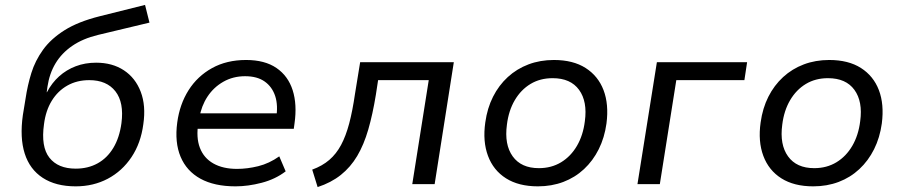

<svg xmlns="http://www.w3.org/2000/svg" viewBox="-20 -749 3675 781"><path d="M288 9Q207 9 154 -25.5Q101 -60 80.5 -124.5Q60 -189 73 -281L84 -348Q92 -402 107.5 -452Q123 -502 155 -546.5Q187 -591 242.5 -626Q298 -661 386 -683L570 -729L588 -657L379 -607Q317 -592 274 -562.5Q231 -533 206 -491.5Q181 -450 173 -396L170 -374H171Q191 -412 220.5 -438.5Q250 -465 288 -479.5Q326 -494 371 -494Q437 -494 484 -463Q531 -432 552.5 -375.5Q574 -319 563 -244Q553 -167 515 -110Q477 -53 418.5 -22Q360 9 288 9ZM288 -63Q338 -63 377 -84.5Q416 -106 441 -147.5Q466 -189 474 -248Q485 -332 449.5 -377.5Q414 -423 343 -423Q293 -423 254 -401Q215 -379 190.5 -339Q166 -299 159 -244Q146 -152 181 -107.5Q216 -63 288 -63Z M938 9Q852 9 795.5 -22Q739 -53 714.5 -111.5Q690 -170 701 -251Q711 -325 747 -382Q783 -439 842.5 -472Q902 -505 981 -505Q1057 -505 1104.5 -472.5Q1152 -440 1170.5 -382Q1189 -324 1178 -247L1175 -225H764L774 -288H1126L1103 -266Q1112 -320 1099.5 -358Q1087 -396 1056.5 -417.5Q1026 -439 977 -439Q928 -439 888.5 -416.5Q849 -394 824 -356Q799 -318 791 -270L787 -250Q777 -190 793 -148Q809 -106 848 -84Q887 -62 944 -62Q986 -62 1030.5 -73Q1075 -84 1116 -113L1142 -52Q1100 -20 1044.5 -5.5Q989 9 938 9Z M1272 12 1250 -59Q1291 -74 1319.5 -98.5Q1348 -123 1367.5 -159.5Q1387 -196 1400.5 -247Q1414 -298 1424 -367L1445 -496H1826L1748 0H1657L1724 -423H1518L1509 -364Q1496 -284 1478 -222Q1460 -160 1433 -114.5Q1406 -69 1366.5 -37.5Q1327 -6 1272 12Z M2168 9Q2090 9 2038.5 -23.5Q1987 -56 1965 -115Q1943 -174 1954 -251Q1962 -309 1985.5 -355.5Q2009 -402 2045.5 -435.5Q2082 -469 2129.5 -487Q2177 -505 2233 -505Q2311 -505 2362 -472.5Q2413 -440 2435 -382.5Q2457 -325 2447 -247Q2439 -189 2415.5 -142Q2392 -95 2355.5 -61Q2319 -27 2271.5 -9Q2224 9 2168 9ZM2172 -65Q2223 -65 2262.5 -89Q2302 -113 2327 -156Q2352 -199 2359 -256Q2370 -336 2335.5 -383.5Q2301 -431 2228 -431Q2177 -431 2138 -407.5Q2099 -384 2074 -341.5Q2049 -299 2042 -242Q2031 -161 2065.5 -113Q2100 -65 2172 -65Z M2573 0 2652 -496H3019L3008 -423H2731L2664 0Z M3288 9Q3210 9 3158.5 -23.5Q3107 -56 3085 -115Q3063 -174 3074 -251Q3082 -309 3105.5 -355.5Q3129 -402 3165.5 -435.5Q3202 -469 3249.5 -487Q3297 -505 3353 -505Q3431 -505 3482 -472.5Q3533 -440 3555 -382.5Q3577 -325 3567 -247Q3559 -189 3535.5 -142Q3512 -95 3475.5 -61Q3439 -27 3391.5 -9Q3344 9 3288 9ZM3292 -65Q3343 -65 3382.5 -89Q3422 -113 3447 -156Q3472 -199 3479 -256Q3490 -336 3455.5 -383.5Q3421 -431 3348 -431Q3297 -431 3258 -407.5Q3219 -384 3194 -341.5Q3169 -299 3162 -242Q3151 -161 3185.5 -113Q3220 -65 3292 -65Z"/></svg>

Font: Nunito Sans 7pt
Style: Italic
Weight: 400
Italic angle: -9°
Designer: Vernon Adams
Foundry: Vernon Adams
Version: Version 3.101;gftools[0.9.27]